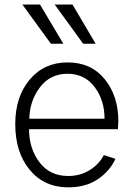

<svg xmlns="http://www.w3.org/2000/svg" viewBox="-20 -804 583 842"><path d="M78.1 -784.2H155.3L257.8 -612.3H203.1ZM219.7 -784.2H297.9L399.4 -612.3H344.7ZM46.9 -259.8Q46.9 -379.9 110.4 -455.1Q173.8 -530.3 276.4 -530.3Q379.9 -530.3 439.5 -456.5Q499 -382.8 499 -272.5Q499 -260.7 497.1 -237.3H107.4Q107.4 -153.3 152.8 -92.8Q198.2 -32.2 279.3 -32.2Q331.1 -32.2 372.6 -57.6Q414.1 -83 435.5 -124L486.3 -107.4Q460.9 -52.7 408.2 -17.6Q355.5 17.6 279.3 17.6Q173.8 17.6 110.4 -59.1Q46.9 -135.7 46.9 -259.8ZM108.4 -283.2H438.5Q438.5 -365.2 394.5 -422.9Q350.6 -480.5 276.4 -480.5Q200.2 -480.5 155.3 -421.4Q110.4 -362.3 108.4 -283.2Z"/></svg>

Font: Gothic A1 Light
Style: Regular
Weight: 300
Version: Version 2.50